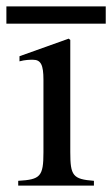

<svg xmlns="http://www.w3.org/2000/svg" viewBox="-41 -581 351 601"><path d="M290 -507V-561H-21V-507ZM253 0V-15C187 -20 179 -31 179 -105V-456L174 -460L20 -405V-389C38 -394 53 -394 62 -394C87 -394 95 -378 95 -331V-104C95 -28 85 -19 16 -15V0Z"/></svg>

Font: XITS Math
Style: Regular
Weight: 400
Designer: MicroPress Inc., with final additions and corrections provided by Coen Hoffman, Elsevier (retired)
Version: Version 1.108